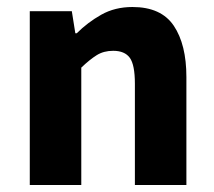

<svg xmlns="http://www.w3.org/2000/svg" viewBox="-20 -528 612 548"><path d="M65 0V-496H185L195 -433H199Q230 -464 269 -486Q308 -508 358 -508Q440 -508 476 -454.5Q512 -401 512 -308V0H365V-289Q365 -343 350.5 -363Q336 -383 303 -383Q276 -383 256 -370.5Q236 -358 212 -335V0Z"/></svg>

Font: Mada
Style: Bold
Weight: 700
Designer: Khaled Hosny
Version: Version 1.5